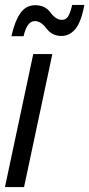

<svg xmlns="http://www.w3.org/2000/svg" viewBox="-21 -754 360 774"><path d="M74 -608Q88 -669 119 -669Q144 -669 166.5 -639Q189 -609 227 -609Q259 -609 282.5 -636.5Q306 -664 319 -734H270Q262 -700 253 -687Q244 -674 229 -674Q204 -674 182.5 -703.5Q161 -733 121 -733Q83 -733 60.5 -700Q38 -667 25 -608ZM76 0 190 -536H113L-1 0Z"/></svg>

Font: Noto Sans Display Condensed
Style: Italic
Weight: 400
Width: 3
Designer: Monotype Design team
Foundry: Monotype Imaging Inc.
Version: 1.000